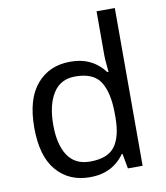

<svg xmlns="http://www.w3.org/2000/svg" viewBox="-85 -831 786 911"><g transform="rotate(-10 307.5 -375.0)"><path d="M275 10Q175 10 115 -59.5Q55 -129 55 -267Q55 -405 115.5 -475.5Q176 -546 276 -546Q318 -546 349 -535.5Q380 -525 403 -507Q426 -489 442 -467H448Q447 -480 444.5 -505.5Q442 -531 442 -546V-760H530V0H459L446 -72H442Q426 -49 403 -30.5Q380 -12 348.5 -1Q317 10 275 10ZM289 -63Q374 -63 408.5 -109.5Q443 -156 443 -250V-266Q443 -366 410 -419.5Q377 -473 288 -473Q217 -473 181.5 -416.5Q146 -360 146 -265Q146 -169 181.5 -116Q217 -63 289 -63Z"/></g></svg>

Font: utelugu25
Style: Book
Weight: 400
Designer: Jelle Bosma - Monotype Design Team
Foundry: Monotype Imaging Inc.
Version: Version 2.003